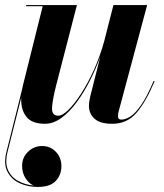

<svg xmlns="http://www.w3.org/2000/svg" viewBox="-53 -480 651 760"><path d="M113.5 98Q146 98 168 120.8Q190 143.5 190 177.5Q190 212.5 167.8 236.2Q145.5 260 96 260Q57 260 24.5 245Q-8 230 -23.8 199.2Q-39.5 168.5 -27.5 121L34.5 -126.5Q36 -133.5 37.5 -141L116 -455.5H50.5V-460H251.5L169.5 -143Q154.5 -84 153 -53Q151.5 -22 178 -22Q194 -22 217.8 -45.2Q241.5 -68.5 268 -109.2Q294.5 -150 318.8 -203.5Q343 -257 359.5 -317L396 -460H529.5L416 -36.5Q414 -28.5 414 -20Q414 -6.5 427 -6.5Q443.5 -6.5 463 -18.8Q482.5 -31 505.5 -64Q528.5 -97 555 -159.5L559 -158.5Q524 -75.5 486.8 -32.8Q449.5 10 391.5 10Q343 10 321 -10.2Q299 -30.5 299 -61.5Q299 -69 300.5 -79Q302 -89 304 -97.5L344 -256Q327 -208.5 303 -161.2Q279 -114 250.5 -75.2Q222 -36.5 190 -13.2Q158 10 125 10Q72.5 10 50.8 -18.5Q29 -47 31 -93.5L-23 121Q-34 164 -21.5 192.5Q-9 221 18.8 236.2Q46.5 251.5 80.5 254.5Q62 247 48.2 225.8Q34.5 204.5 34.5 176Q34.5 143.5 58 120.8Q81.5 98 113.5 98Z"/></svg>

Font: Bodoni* 36pt
Style: Bold Italic
Weight: 700
Italic angle: -13°
Version: Version 2.3